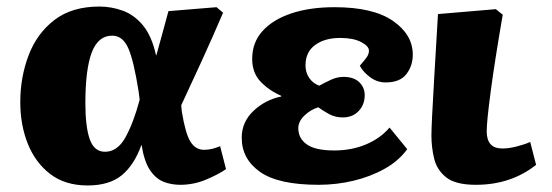

<svg xmlns="http://www.w3.org/2000/svg" viewBox="-20 -551 1688 587"><path d="M248 16Q179 16 133.5 -19Q88 -54 65 -111.5Q42 -169 42 -239Q42 -315 67.5 -382Q93 -449 146.5 -490Q200 -531 284 -531Q320 -531 355 -518.5Q390 -506 417 -473.5Q444 -441 457 -382H458Q466 -411 475 -443.5Q484 -476 495 -517L642 -529L662 -512Q628 -433 595.5 -362Q563 -291 534 -229L536 -209Q547 -142 562.5 -117.5Q578 -93 604 -93Q616 -93 627 -95.5Q638 -98 653 -104L671 -34Q650 -19 611.5 -2.5Q573 14 531 14Q503 14 479.5 4.5Q456 -5 438.5 -31Q421 -57 413 -107H412Q390 -46 352 -15Q314 16 248 16ZM301 -87Q339 -87 363.5 -131Q388 -175 407 -246L404 -270Q389 -366 372 -404Q355 -442 323 -442Q280 -442 260.5 -390.5Q241 -339 241 -236Q241 -163 254.5 -125Q268 -87 301 -87Z M954 14Q831 14 775 -25.5Q719 -65 719 -130Q719 -178 755 -212Q791 -246 840 -256V-258Q803 -274 777 -301Q751 -328 751 -371Q751 -421 782.5 -456Q814 -491 870.5 -510Q927 -529 1003 -529Q1121 -529 1181.5 -487Q1242 -445 1242 -384Q1242 -350 1222.5 -324.5Q1203 -299 1159 -299Q1133 -299 1111.5 -315Q1090 -331 1080 -350Q1095 -367 1101.5 -376.5Q1108 -386 1108 -396Q1108 -410 1084 -422.5Q1060 -435 1020 -435Q973 -435 943.5 -413.5Q914 -392 914 -351Q914 -329 925.5 -312.5Q937 -296 956 -289Q972 -298 991.5 -307Q1011 -316 1030 -316Q1061 -316 1078 -300Q1095 -284 1095 -260Q1095 -231 1076.5 -211.5Q1058 -192 1028 -192Q1005 -192 986.5 -202Q968 -212 953 -223Q930 -216 911 -198Q892 -180 892 -159Q892 -128 918 -109.5Q944 -91 1002 -91Q1055 -91 1099 -109.5Q1143 -128 1171 -161L1225 -95Q1199 -59 1156 -35Q1113 -11 1061 1.5Q1009 14 954 14Z M1435 14Q1373 14 1344.5 -8.5Q1316 -31 1307.5 -65.5Q1299 -100 1299 -137Q1299 -153 1301 -195Q1303 -237 1307.5 -313Q1312 -389 1319 -508L1496 -523L1517 -506Q1493 -367 1480.5 -273.5Q1468 -180 1468 -149Q1468 -124 1479.5 -110.5Q1491 -97 1517 -97Q1535 -97 1559 -103Q1583 -109 1601 -117L1619 -47Q1542 14 1435 14Z"/></svg>

Font: Literata 12pt ExtraBold
Style: Italic
Weight: 800
Italic angle: -2°
Designer: Latin by Veronika Burian and Jose Scaglione. Greek by Irene Vlachou. Cyrillic by Vera Evstafieva
Foundry: TypeTogether
Version: Version 3.002